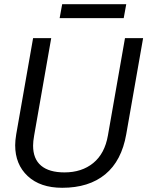

<svg xmlns="http://www.w3.org/2000/svg" viewBox="-20 -881 699 911"><path d="M52 -192Q52 -214 57 -244L137 -700H223L142 -238Q137 -210 137 -190Q137 -127 175 -95Q213 -63 286 -63Q368 -63 422.5 -107.5Q477 -152 492 -238L573 -700H659L579 -244Q557 -118 479.5 -54Q402 10 275 10Q171 10 111.5 -45.5Q52 -101 52 -192ZM275 -861H579L567 -795H263Z"/></svg>

Font: Niramit
Style: Italic
Weight: 400
Italic angle: -10°
Version: Version 1.000; ttfautohint (v1.6)